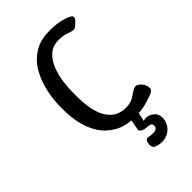

<svg xmlns="http://www.w3.org/2000/svg" viewBox="-207 -578 811 811"><g transform="rotate(-45 199.0 -172.5)"><path d="M255 7Q198 7 160 -14.5Q122 -36 100 -70.5Q78 -105 69 -145.5Q60 -186 60 -225V-250Q60 -289 69.5 -333.5Q79 -378 100.5 -417.5Q122 -457 160 -482Q198 -507 255 -507Q287 -507 312 -502Q337 -497 356 -488Q365 -484 367.5 -479Q370 -474 367.5 -468Q365 -462 357 -455L345 -444Q337 -437 329.5 -437Q322 -437 308 -442Q287 -452 255 -452Q218 -452 195 -430.5Q172 -409 160 -376.5Q148 -344 144 -310Q140 -276 140 -250V-225Q140 -199 144 -168.5Q148 -138 160 -110.5Q172 -83 195 -65.5Q218 -48 255 -48Q284 -48 305 -63Q326 -78 339 -83Q348 -86 356 -81.5Q364 -77 371 -69Q378 -61 381 -50Q386 -34 381 -27.5Q376 -21 370 -18Q352 -10 320.5 -1.5Q289 7 255 7ZM258 162Q250 162 241 160Q232 158 224 155Q215 151 213 139Q211 127 215 118V117Q222 101 238 107Q244 108 249 108.5Q254 109 258 109Q284 109 284 90Q284 78 274.5 75Q265 72 254 72Q247 72 239.5 69.5Q232 67 227 62Q222 57 223 51L233 -2H277L267 44Q280 39 295.5 43.5Q311 48 322 59.5Q333 71 333 90Q333 110 323 126.5Q313 143 296.5 152.5Q280 162 258 162Z"/></g></svg>

Font: Winky Sans Light
Style: Regular
Weight: 300
Designer: Simon Atzbach
Foundry: typofactur
Version: Version 1.205